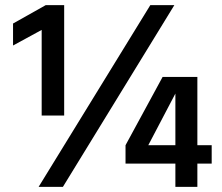

<svg xmlns="http://www.w3.org/2000/svg" viewBox="-20 -731 870 751"><path d="M226 0H131L568 -711H662ZM231 -279H143V-614L31 -553V-639L159 -711H231ZM560 -163H666V-365ZM752 0H666V-91H471V-163L616 -430H752V-163H808V-91H752Z"/></svg>

Font: Hind Vadodara SemiBold
Style: Regular
Weight: 600
Designer: Hitesh Malaviya
Foundry: Indian Type Foundry
Version: Version 1.001;PS 1.0;hotconv 1.0.86;makeotf.lib2.5.63406; tt